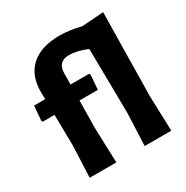

<svg xmlns="http://www.w3.org/2000/svg" viewBox="-162 -848 957 986"><g transform="rotate(-30 316.0 -355.0)"><path d="M355 -464 360 -455 353 -370H244L242 -206L249 0H91L99 -191L96 -370H26L22 -378L29 -464H95L94 -507Q94 -605 153 -657.5Q212 -710 321 -710Q379 -710 447 -693L576 -702L568 -207L575 0H417L425 -192L420 -574Q359 -599 314 -599Q247 -599 246 -530L245 -464Z"/></g></svg>

Font: Alegreya Sans SC ExtraBold
Style: Regular
Weight: 800
Designer: Juan Pablo del Peral
Foundry: Huerta Tipografica
Version: Version 2.007